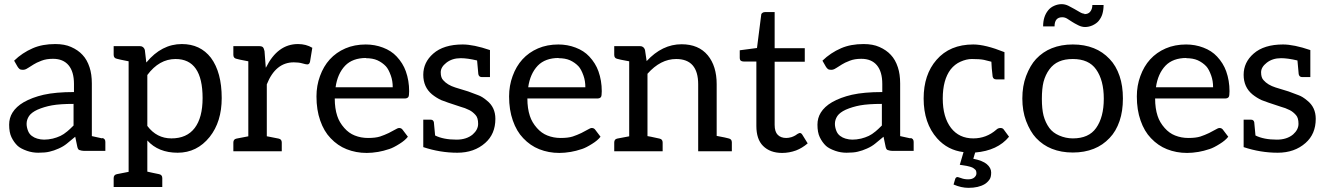

<svg xmlns="http://www.w3.org/2000/svg" viewBox="-20 -728 6373 924"><path d="M472 -64Q487 -61 487 -45V-2H383Q374 -2 362 -6Q355 -8 352 -22L342 -70L302 -37Q285 -23 262 -13Q240 -3 218 2Q198 7 164 7Q136 7 110 -2Q79 -13 65 -26Q47 -43 35 -68Q24 -91 24 -128Q24 -160 40 -186Q58 -215 94 -236Q134 -259 190 -272Q248 -285 336 -285V-324Q336 -383 310 -414Q284 -445 235 -445Q203 -445 180 -436Q154 -426 142 -418Q109 -397 113 -400Q102 -392 90 -392Q79 -392 74 -396Q68 -401 64 -408L48 -436Q87 -474 138 -496Q184 -516 246 -516Q291 -516 322 -502Q356 -487 377 -464Q399 -441 411 -404Q422 -371 422 -326V-73Q470 -63 472 -62ZM334 -228Q269 -228 230 -221Q192 -214 160 -200Q132 -187 120 -170Q108 -152 108 -132Q108 -116 115 -98Q121 -83 133 -74Q145 -65 159 -61Q176 -56 192 -56Q212 -56 234 -61Q254 -66 271 -74Q286 -81 304 -96Q314 -104 334 -124Z M685 -428Q758 -516 855 -516Q944 -516 995 -450Q1047 -380 1047 -256Q1047 -142 989 -69Q928 7 835 7Q742 7 689 -52V98Q691 98 716 104Q742 110 745 110Q761 113 761 129V172H527V129Q527 113 543 110L599 99V-433Q553 -442 543 -445Q527 -448 527 -464V-506H653Q671 -506 677 -488L684 -428ZM689 -122Q734 -62 805 -62Q879 -62 917 -112Q955 -162 955 -256Q955 -444 825 -444Q746 -444 689 -367Z M1260 -403Q1316 -516 1414 -516Q1453 -516 1483 -498L1472 -431Q1469 -418 1459 -418Q1452 -418 1435 -423Q1418 -428 1394 -428Q1306 -428 1264 -322V-72Q1256 -74 1321 -61Q1336 -58 1336 -42V0H1103V-42Q1103 -58 1118 -61L1175 -72V-433Q1127 -442 1118 -445Q1103 -448 1103 -464V-506H1226Q1240 -506 1245 -501Q1250 -496 1253 -482L1259 -403Z M1739 -514Q1784 -514 1823 -499Q1863 -484 1889 -456Q1919 -424 1933 -385Q1949 -340 1949 -289Q1949 -266 1945 -261Q1940 -254 1927 -254H1591Q1591 -206 1603 -170Q1613 -139 1637 -112Q1659 -87 1687 -76Q1717 -64 1751 -64Q1787 -64 1809 -71Q1830 -78 1851 -88Q1873 -99 1881 -104Q1894 -112 1901 -112Q1912 -112 1918 -103L1943 -70Q1929 -52 1903 -36Q1873 -17 1854 -11Q1824 -1 1800 3Q1770 8 1745 8Q1693 8 1648 -10Q1605 -27 1571 -63Q1539 -96 1521 -148Q1503 -199 1503 -264Q1503 -316 1520 -362Q1537 -409 1567 -442Q1598 -476 1642 -495Q1686 -514 1741 -514ZM1742 -449Q1677 -449 1641 -412Q1604 -373 1595 -308H1870Q1870 -339 1861 -364Q1850 -395 1837 -409Q1820 -427 1796 -438Q1773 -448 1741 -448Z M2206 -514Q2259 -514 2338 -487V-357H2299Q2285 -357 2282 -371L2276 -437Q2229 -448 2198 -448H2197Q2156 -448 2128 -426Q2101 -405 2101 -380Q2101 -354 2113 -342Q2133 -319 2171 -307L2233 -288L2281 -270Q2301 -263 2323 -244Q2364 -212 2364 -156Q2364 -83 2315 -40Q2262 7 2181 7Q2098 7 2017 -20V-152H2053Q2065 -152 2068 -140L2074 -76Q2114 -56 2177 -56Q2225 -56 2255 -81Q2281 -104 2281 -132Q2281 -161 2269 -174Q2255 -190 2239 -198Q2217 -209 2197 -214Q2123 -238 2104 -246Q2080 -257 2059 -274Q2017 -309 2017 -368Q2017 -428 2065 -470Q2115 -514 2207 -514Z M2666 -514Q2711 -514 2750 -499Q2790 -484 2816 -456Q2846 -424 2860 -385Q2876 -340 2876 -289Q2876 -266 2872 -261Q2867 -254 2854 -254H2518Q2518 -206 2530 -170Q2540 -139 2564 -112Q2586 -87 2614 -76Q2644 -64 2678 -64Q2714 -64 2736 -71Q2757 -78 2778 -88Q2800 -99 2808 -104Q2821 -112 2828 -112Q2839 -112 2845 -103L2870 -70Q2856 -52 2830 -36Q2800 -17 2781 -11Q2751 -1 2727 3Q2697 8 2672 8Q2620 8 2575 -10Q2532 -27 2498 -63Q2466 -96 2448 -148Q2430 -199 2430 -264Q2430 -316 2447 -362Q2464 -409 2494 -442Q2525 -476 2569 -495Q2613 -514 2668 -514ZM2669 -449Q2604 -449 2568 -412Q2531 -373 2522 -308H2797Q2797 -339 2788 -364Q2777 -395 2764 -409Q2747 -427 2723 -438Q2700 -448 2668 -448Z M3092 -434Q3167 -515 3260 -515Q3342 -515 3386 -462Q3429 -410 3429 -323V-74Q3477 -65 3486 -62Q3502 -59 3502 -43V0H3340V-322Q3340 -444 3234 -444Q3159 -444 3096 -373V-73Q3100 -73 3154 -61Q3169 -58 3169 -42V0H2936V-42Q2936 -58 2950 -61L3008 -72V-433Q2958 -442 2950 -445Q2936 -448 2936 -464V-506H3060Q3078 -506 3084 -488Z M3652 -26Q3620 -58 3620 -122V-432H3559Q3550 -432 3545 -436Q3540 -440 3540 -451V-486L3623 -497L3643 -654Q3643 -662 3649 -666Q3654 -670 3663 -670H3708V-496H3853V-431H3708V-127Q3708 -94 3723 -79Q3738 -64 3764 -64Q3775 -64 3789 -68Q3798 -71 3807 -76L3819 -84Q3827 -88 3829 -88Q3836 -88 3841 -80L3867 -38Q3840 -15 3811 -4Q3778 8 3744 8Q3686 8 3652 -26Z M4362 -64Q4377 -61 4377 -45V-2H4273Q4264 -2 4252 -6Q4245 -8 4242 -22L4232 -70L4192 -37Q4175 -23 4152 -13Q4130 -3 4108 2Q4088 7 4054 7Q4026 7 4000 -2Q3969 -13 3955 -26Q3937 -43 3925 -68Q3914 -91 3914 -128Q3914 -160 3930 -186Q3948 -215 3984 -236Q4024 -259 4080 -272Q4138 -285 4226 -285V-324Q4226 -383 4200 -414Q4174 -445 4125 -445Q4093 -445 4070 -436Q4044 -426 4032 -418Q3999 -397 4003 -400Q3992 -392 3980 -392Q3969 -392 3964 -396Q3958 -401 3954 -408L3938 -436Q3977 -474 4028 -496Q4074 -516 4136 -516Q4181 -516 4212 -502Q4246 -487 4267 -464Q4289 -441 4301 -404Q4312 -371 4312 -326V-73Q4360 -63 4362 -62ZM4224 -228Q4159 -228 4120 -221Q4082 -214 4050 -200Q4022 -187 4010 -170Q3998 -152 3998 -132Q3998 -116 4005 -98Q4011 -83 4023 -74Q4035 -65 4049 -61Q4066 -56 4082 -56Q4102 -56 4124 -61Q4144 -66 4161 -74Q4176 -81 4194 -96Q4204 -104 4224 -124Z M4836 -70Q4781 -3 4673 6L4664 36Q4709 45 4729 62Q4750 80 4750 102Q4750 125 4742 136Q4731 151 4719 158Q4689 176 4641 176Q4606 176 4569 160L4577 133Q4580 124 4589 124L4605 129Q4620 135 4639 135Q4659 135 4669 126Q4679 117 4679 107Q4679 94 4674 89Q4667 82 4659 78Q4643 71 4599 65L4617 4Q4541 -5 4490 -62Q4425 -135 4425 -254Q4425 -369 4487 -440Q4551 -514 4664 -514Q4722 -514 4814 -477V-346H4774Q4760 -346 4757 -360Q4756 -363 4753 -398Q4751 -420 4751 -431L4715 -440Q4695 -444 4657 -444Q4631 -444 4602 -431Q4575 -419 4555 -394Q4517 -344 4517 -254Q4517 -164 4557 -112Q4596 -62 4664 -62Q4727 -62 4775 -104Q4783 -112 4795 -112Q4806 -112 4811 -104Z M5244 -496Q5287 -479 5320 -444Q5351 -412 5368 -362Q5384 -315 5384 -254Q5384 -193 5368 -146Q5351 -96 5320 -64Q5287 -29 5244 -12Q5199 6 5143 6Q5087 6 5042 -12Q4999 -29 4966 -64Q4938 -94 4918 -146Q4900 -194 4900 -254Q4900 -314 4918 -362Q4938 -414 4966 -444Q4999 -479 5042 -496Q5087 -514 5143 -514Q5199 -514 5244 -496ZM5255 -112Q5292 -164 5292 -253Q5292 -342 5255 -394Q5220 -444 5143 -444Q5104 -444 5077 -432Q5049 -420 5030 -394Q5011 -368 5002 -334Q4994 -302 4994 -252Q4994 -204 5002 -172Q5011 -138 5030 -112Q5047 -89 5077 -76Q5109 -62 5143 -62Q5220 -62 5255 -112ZM5198 -660Q5217 -660 5226 -671Q5237 -684 5237 -704H5291Q5291 -680 5285 -660Q5280 -643 5267 -627Q5257 -615 5238 -606Q5220 -598 5202 -598Q5186 -598 5170 -606Q5150 -616 5141 -622L5116 -638Q5105 -645 5092 -645Q5055 -645 5055 -601H5000Q5000 -625 5006 -644Q5012 -663 5024 -678Q5035 -692 5053 -700Q5071 -708 5089 -708Q5106 -708 5122 -700Q5144 -689 5150 -685L5176 -670Q5189 -662 5199 -662Z M5687 -514Q5732 -514 5771 -499Q5811 -484 5837 -456Q5867 -424 5881 -385Q5897 -340 5897 -289Q5897 -266 5893 -261Q5888 -254 5875 -254H5539Q5539 -206 5551 -170Q5561 -139 5585 -112Q5607 -87 5635 -76Q5665 -64 5699 -64Q5735 -64 5757 -71Q5778 -78 5799 -88Q5821 -99 5829 -104Q5842 -112 5849 -112Q5860 -112 5866 -103L5891 -70Q5877 -52 5851 -36Q5821 -17 5802 -11Q5772 -1 5748 3Q5718 8 5693 8Q5641 8 5596 -10Q5553 -27 5519 -63Q5487 -96 5469 -148Q5451 -199 5451 -264Q5451 -316 5468 -362Q5485 -409 5515 -442Q5546 -476 5590 -495Q5634 -514 5689 -514ZM5690 -449Q5625 -449 5589 -412Q5552 -373 5543 -308H5818Q5818 -339 5809 -364Q5798 -395 5785 -409Q5768 -427 5744 -438Q5721 -448 5689 -448Z M6154 -514Q6207 -514 6286 -487V-357H6247Q6233 -357 6230 -371L6224 -437Q6177 -448 6146 -448H6145Q6104 -448 6076 -426Q6049 -405 6049 -380Q6049 -354 6061 -342Q6081 -319 6119 -307L6181 -288L6229 -270Q6249 -263 6271 -244Q6312 -212 6312 -156Q6312 -83 6263 -40Q6210 7 6129 7Q6046 7 5965 -20V-152H6001Q6013 -152 6016 -140L6022 -76Q6062 -56 6125 -56Q6173 -56 6203 -81Q6229 -104 6229 -132Q6229 -161 6217 -174Q6203 -190 6187 -198Q6165 -209 6145 -214Q6071 -238 6052 -246Q6028 -257 6007 -274Q5965 -309 5965 -368Q5965 -428 6013 -470Q6063 -514 6155 -514Z"/></svg>

Font: Aleo
Style: Regular
Weight: 400
Designer: Alessio Laiso
Version: Version 1.1